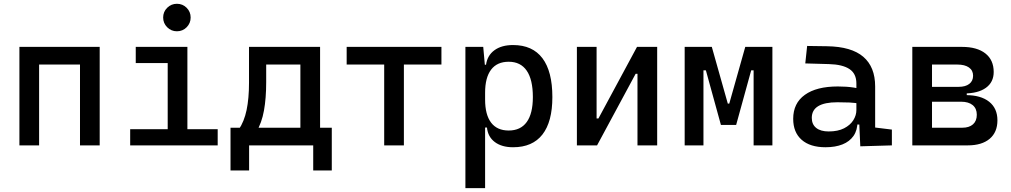

<svg xmlns="http://www.w3.org/2000/svg" viewBox="-20 -764 5313 1009"><path d="M400.4 0V-517.6H503.9V0ZM82 0V-517.6H185.5V0ZM112.3 -424.8V-517.6H488.8V-424.8Z M861.3 0V-488.3H964.8V0ZM664.1 0V-85H871.1V0ZM955.1 0V-85H1124V0ZM693.4 -432.6V-517.6H964.8V-432.6ZM909.7 -599.6Q879.9 -599.6 858.6 -620.8Q837.4 -642.1 837.4 -671.9Q837.4 -702.1 858.6 -723.1Q879.9 -744.1 909.7 -744.1Q939.9 -744.1 960.9 -723.1Q981.9 -702.1 981.9 -671.9Q981.9 -642.1 960.9 -620.8Q939.9 -599.6 909.7 -599.6Z M1327.1 -70.8 1234.4 -83Q1263.2 -125 1275.9 -185.8Q1288.6 -246.6 1288.6 -329.1V-517.6H1378.9V-332.5Q1378.9 -248 1367.2 -183.1Q1355.5 -118.2 1327.1 -70.8ZM1191.4 131.8V-63.5H1289.1V131.8ZM1626 131.8V-63.5H1723.6V131.8ZM1558.6 0V-517.6H1662.1V0ZM1338.4 -424.8V-517.6H1621.6V-424.8ZM1723.6 -92.8V0H1191.4V-92.8Z M1999 0V-517.6H2102.5V0ZM1801.8 -424.8V-517.6H2299.8V-424.8Z M2425.8 224.6V-517.6H2519.5L2529.3 -408.2V224.6ZM2676.3 9.8Q2616.7 9.8 2580.3 -17.6Q2543.9 -44.9 2539.1 -93.8H2494.1L2529.3 -241.2Q2529.3 -161.1 2560.8 -119.6Q2592.3 -78.1 2653.3 -78.1Q2715.8 -78.1 2748 -122.6Q2780.3 -167 2780.3 -253.9Q2780.3 -345.7 2748 -392.6Q2715.8 -439.5 2653.3 -439.5Q2592.3 -439.5 2560.8 -397.9Q2529.3 -356.4 2529.3 -276.4L2494.1 -423.8H2534.2Q2541 -472.7 2578.4 -500Q2615.7 -527.3 2676.3 -527.3Q2778.3 -527.3 2830.6 -458Q2882.8 -388.7 2882.8 -253.9Q2882.8 -124 2830.6 -57.1Q2778.3 9.8 2676.3 9.8Z M3080.1 0V-141.6H3125L3327.6 -517.6H3361.8V-376H3320.3L3117.7 0ZM3011.7 0V-517.6H3115.2V0ZM3330.1 0V-517.6H3433.6V0Z M3792 -107.4 3806.6 -219.7H3812.5L3896.5 -517.6H3956.1V-394.5H3927.7L3848.6 -107.4ZM3578.1 0V-517.6H3676.8V0ZM3768.6 -107.4 3689.5 -394.5H3661.1V-517.6H3720.7L3804.7 -219.7H3808.6L3818.4 -107.4ZM3940.4 0V-517.6H4039.1V0Z M4501 4.9 4494.1 -148.4 4480.5 -191.4V-325.2Q4480.5 -377 4444.1 -401.1Q4407.7 -425.3 4335.9 -427.2L4211.9 -430.7L4221.7 -522.5L4326.2 -521Q4454.6 -519 4516.8 -465.6Q4579.1 -412.1 4579.1 -309.6V-93.8L4667 -83V0ZM4318.4 9.8Q4237.3 9.8 4192.9 -29.3Q4148.4 -68.4 4148.4 -139.6Q4148.4 -221.7 4209.7 -265.6Q4271 -309.6 4382.8 -309.6Q4429.2 -309.6 4465.6 -304Q4502 -298.3 4530.3 -287.1L4508.8 -216.8Q4476.1 -224.1 4444.8 -225.3Q4413.6 -226.6 4380.9 -226.6Q4246.1 -226.6 4246.1 -144.5Q4246.1 -110.4 4269.3 -91.8Q4292.5 -73.2 4335 -73.2Q4383.3 -73.2 4415.8 -89.8Q4448.2 -106.4 4464.4 -132.3Q4480.5 -158.2 4480.5 -185.5V-242.2L4510.7 -109.4H4469.7L4486.3 -125Q4486.3 -80.1 4465.6 -50Q4444.8 -20 4407.2 -5.1Q4369.6 9.8 4318.4 9.8Z M4871.1 0V-92.8H5037.1Q5073.2 -92.8 5093.3 -110.6Q5113.3 -128.4 5113.3 -161.1Q5113.3 -193.8 5091.6 -211.7Q5069.8 -229.5 5030.3 -229.5H4861.3V-264.2H5054.7Q5134.3 -264.2 5178 -229.5Q5221.7 -194.8 5221.7 -131.8Q5221.7 -68.8 5180.7 -34.4Q5139.6 0 5065.4 0ZM4774.4 0V-517.6H4877.9V0ZM4837.9 -243.2V-291H5060.5V-243.2ZM4861.3 -272.9V-307.6H5017.6Q5053.7 -307.6 5073.7 -323Q5093.8 -338.4 5093.8 -366.2Q5093.8 -394 5072 -409.4Q5050.3 -424.8 5010.7 -424.8H4871.1V-517.6H5035.2Q5114.7 -517.6 5158.4 -483.2Q5202.1 -448.7 5202.1 -385.7Q5202.1 -332 5161.1 -302.5Q5120.1 -272.9 5045.9 -272.9Z"/></svg>

Font: Cascadia Code PL
Style: Regular
Weight: 400
Monospace: yes
Designer: Aaron Bell
Foundry: Saja Typeworks
Version: Version 2102.003